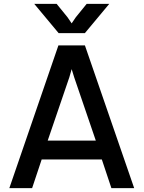

<svg xmlns="http://www.w3.org/2000/svg" viewBox="-20 -966 737 986"><path d="M28 0 280 -733H416L669 0H552L503 -147H194L145 0ZM225 -244H472L361 -569L348 -611L336 -569ZM281 -796 156 -946H271L327 -877L348 -846L369 -877L425 -946H541L416 -796Z"/></svg>

Font: Kreadon Light
Style: Bold
Weight: 600
Designer: Reiya WATANABE
Foundry: StudioGnu
Version: Version 1.003; ttfautohint (v1.8.4.7-5d5b);gftools[0.9.32]